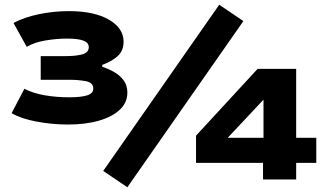

<svg xmlns="http://www.w3.org/2000/svg" viewBox="-20 -758 1384 811"><path d="M267 -232Q200 -232 134 -244.5Q68 -257 29 -280L83 -383Q120 -364 169 -355.5Q218 -347 273 -347Q321 -347 347.5 -355Q374 -363 374 -384Q374 -409 343 -415Q312 -421 274 -421H152V-521H257Q301 -521 328 -528.5Q355 -536 355 -559Q355 -578 332 -586.5Q309 -595 263 -595Q219 -595 171.5 -587Q124 -579 93 -560L37 -661Q82 -685 144 -698Q206 -711 271 -711Q378 -711 440 -675Q502 -639 502 -582Q502 -543 476.5 -520.5Q451 -498 412 -484V-476Q439 -467 462.5 -453.5Q486 -440 502 -419Q518 -398 518 -367Q518 -325 486.5 -295Q455 -265 398.5 -248.5Q342 -232 267 -232ZM518 33 416 -36 906 -738 1008 -669ZM1091 0V-70H808V-185L1068 -467H1231V-176H1316V-70H1231V0ZM1093 -176V-354H1109L893 -124L886 -176Z"/></svg>

Font: Nunito Sans 7pt Expanded Black
Style: Regular
Weight: 900
Width: 7
Designer: Vernon Adams
Foundry: Vernon Adams
Version: Version 3.101;gftools[0.9.27]